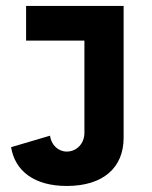

<svg xmlns="http://www.w3.org/2000/svg" viewBox="-20 -615 510 643"><path d="M394 -595.2H67.4V-479H262.7V-169.9C262.7 -134.3 236.8 -107.4 203.6 -107.4C174.8 -107.4 151.4 -129.9 147.5 -160.6L17.1 -122.1C30.3 -42 95.2 7.8 203.6 7.8C326.7 7.8 394 -54.7 394 -153.3Z"/></svg>

Font: Now ExtraBold
Style: Regular
Weight: 800
Designer: Alfredo Marco Pradil
Foundry: Alfredo Marco Pradil
Version: Version 1.200;hotconv 1.0.109;makeotfexe 2.5.65596